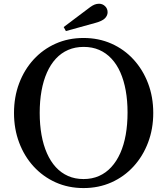

<svg xmlns="http://www.w3.org/2000/svg" viewBox="-20 -970 872 1001"><path d="M415.5 10.5Q336.5 10.5 270.2 -19.2Q204 -49 155.2 -102.2Q106.5 -155.5 79.8 -226.8Q53 -298 53 -381Q53 -464.5 79.8 -535.5Q106.5 -606.5 155.2 -659.8Q204 -713 270.2 -742.5Q336.5 -772 415.5 -772Q494.5 -772 561 -742.5Q627.5 -713 676.2 -659.8Q725 -606.5 752 -535.5Q779 -464.5 779 -381Q779 -298 752 -226.8Q725 -155.5 676.2 -102.2Q627.5 -49 561 -19.2Q494.5 10.5 415.5 10.5ZM415.5 -36.5Q460 -36.5 496.2 -52.5Q532.5 -68.5 560.2 -98.8Q588 -129 607 -171.5Q626 -214 635.5 -267.5Q645 -321 645 -383.5Q645 -445 635.5 -497.8Q626 -550.5 607.5 -592.5Q589 -634.5 561.2 -664.2Q533.5 -694 497.2 -709.8Q461 -725.5 416.5 -725.5Q372 -725.5 335.5 -709.8Q299 -694 271.2 -664Q243.5 -634 224.8 -591.8Q206 -549.5 196.5 -496.5Q187 -443.5 187 -381.5Q187 -319.5 196.5 -266.5Q206 -213.5 224.8 -171Q243.5 -128.5 271 -98.5Q298.5 -68.5 334.8 -52.5Q371 -36.5 415.5 -36.5ZM323.5 -808 312 -829 451 -933.5Q463.5 -942.5 474.2 -946.5Q485 -950.5 496.5 -950.5Q514.5 -950.5 527.8 -937.8Q541 -925 541 -906Q541 -889 527 -874.5Q513 -860 475 -850Z"/></svg>

Font: Libre Caslon Text
Style: Regular
Weight: 400
Designer: Pablo Impallari, Rodrigo Fuenzalida, Katja Schimmel
Foundry: Pablo Impallari, Rodrigo Fuenzalida
Version: Version 2.000